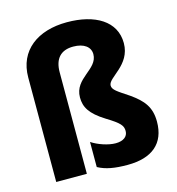

<svg xmlns="http://www.w3.org/2000/svg" viewBox="-113 -862 891 969"><g transform="rotate(-15 332.0 -377.5)"><path d="M575 -589C575 -704 471 -765 324 -765C171 -765 64 -687 64 -546V0H224V-530C224 -602 259 -638 323 -638C380 -638 412 -612 412 -575C412 -495 290 -482 290 -381C290 -331 311 -292 388 -244C457 -202 469 -186 469 -158C469 -129 445 -111 405 -111C366 -111 314 -129 281 -151V-20C321 2 368 10 435 10C563 10 634 -49 634 -163C634 -239 601 -279 537 -324C480 -362 455 -376 455 -399C455 -441 575 -473 575 -589Z"/></g></svg>

Font: Noto Sans Thai Looped SemiCondensed ExtraBold
Style: Regular
Weight: 800
Width: 4
Designer: Sasikarn Vongin, Ben Mitchell
Foundry: The Fontpad Ltd
Version: Version 1.001